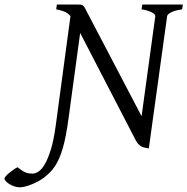

<svg xmlns="http://www.w3.org/2000/svg" viewBox="-169 -635 821 841"><path d="M628.9 -594.2Q596.7 -589.4 580.3 -580.8Q564 -572.3 563 -564L482.9 15.1Q472.7 13.7 464.4 11.7Q456.1 9.8 449.2 5.9Q442.4 2 436.5 -4.6Q430.7 -11.2 424.8 -22L182.1 -490.7L131.8 -120.6Q126 -77.1 119.6 -43.7Q113.3 -10.3 105.7 15.1Q98.1 40.5 89.8 59.3Q81.5 78.1 71.8 92.8Q62 107.4 50.8 118.9Q39.6 130.4 26.9 140.6Q13.7 150.9 -1.7 159.2Q-17.1 167.5 -32 173.3Q-46.9 179.2 -60.1 182.4Q-73.2 185.5 -82 185.5Q-95.2 185.5 -107.7 180.9Q-120.1 176.3 -129.6 170.2Q-139.2 164.1 -144.5 157.5Q-149.9 150.9 -149.4 146.5Q-148.9 142.6 -142.3 135.3Q-135.7 127.9 -126.5 120.6Q-117.2 113.3 -107.7 106.7Q-98.1 100.1 -91.8 97.7Q-81.1 106.4 -72.5 112.1Q-64 117.7 -56.4 120.6Q-48.8 123.5 -41.5 124.5Q-34.2 125.5 -25.9 125.5Q-14.6 125.5 -0.7 116.7Q13.2 107.9 27.1 84.5Q41 61 53.7 20Q66.4 -21 75.2 -85.4L139.6 -564H140.6Q127.9 -578.1 113 -584.2Q98.1 -590.3 77.1 -594.2L80.1 -615.2H167Q177.7 -615.2 183.8 -614.7Q189.9 -614.3 194.6 -610.6Q199.2 -606.9 203.4 -599.1Q207.5 -591.3 214.8 -577.1L451.2 -126L511.2 -564Q511.7 -566.9 508.8 -571Q505.9 -575.2 498.8 -579.3Q491.7 -583.5 480 -587.4Q468.3 -591.3 451.2 -594.2L454.1 -615.2H631.8Z"/></svg>

Font: Gentium
Style: Italic
Weight: 400
Italic angle: -7°
Designer: J. Victor Gaultney
Version: Version 1.02; 2005; OFL release